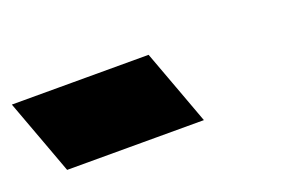

<svg xmlns="http://www.w3.org/2000/svg" viewBox="-341 -865 652 409"><g transform="rotate(-20 -15.5 -660.5)"><path d="M37.9 -660 69.2 -575H-70.8H-100.8H-240.8L-272.1 -660L-272.5 -661L-303.9 -746H-163.9H-133.9H6.1L37.5 -661Z"/></g></svg>

Font: Nordica Plus
Style: NordicaClassicBkExtOpObl
Weight: 900
Version: Version 1.01